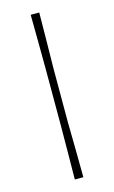

<svg xmlns="http://www.w3.org/2000/svg" viewBox="-112 -758 478 803"><g transform="rotate(-15 126.5 -356.5)"><path d="M108 0Q109 -61 109.2 -117Q109.5 -173 110 -238V-475Q109.5 -540.5 109.2 -596.5Q109 -652.5 108 -713H145Q144.5 -652.5 143.8 -596.5Q143 -540.5 142 -475V-238Q143 -173 143.8 -117Q144.5 -61 145 0Z"/></g></svg>

Font: Commissioner Loud Thin
Style: Regular
Weight: 100
Designer: Kostas Bartsokas
Foundry: Kostas Bartsokas
Version: Version 1.000; ttfautohint (v1.8.3)